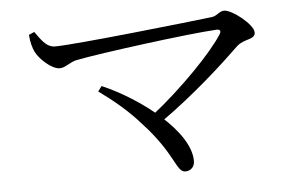

<svg xmlns="http://www.w3.org/2000/svg" viewBox="-45 -677 1089 700"><g transform="rotate(-5 500.0 -327.0)"><path d="M503.3 -254.6 531.7 -226.9C663.5 -319.4 776.6 -424.3 835.2 -481.1C864.1 -506.2 902.2 -497 902.2 -524.8C902.2 -553.4 827.7 -613.3 797.5 -613.3C781 -613.3 770.6 -596.3 752 -593.9C676.1 -584.6 247.2 -537 172.8 -537C138.8 -537 120.4 -571.9 101.8 -596.2L81.5 -587.3C83.7 -559 90.1 -537.9 96.5 -524.8C109.2 -497.7 153.3 -456.2 183.6 -456.2C203.8 -456.2 223.3 -476.2 247.1 -480.7C335.3 -498.1 662.7 -541.2 764.7 -546.5C777.8 -546.9 781.4 -540.6 774.2 -528.8C734.2 -465.3 617 -343.9 503.3 -254.6ZM606.6 -41.6C625.5 -41.6 640.8 -54.8 640.8 -77C640.8 -186.3 465.8 -319.9 329.1 -378.4L315.3 -359.7C368.6 -321.2 419.7 -279 463.2 -229.3C575.6 -108.3 572.4 -41.6 606.6 -41.6Z"/></g></svg>

Font: Source Han Serif TW VF
Style: Regular
Weight: 250
Designer: Ryoko NISHIZUKA 西塚涼子 (kana & ideographs); Frank Grießhammer (Latin, Greek & Cyrillic); Wenlong ZHANG 张文龙 (bopomofo); San
Foundry: Adobe
Version: Version 2.002;hotconv 1.1.0;makeotfexe 2.6.0